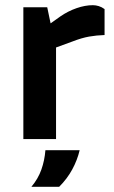

<svg xmlns="http://www.w3.org/2000/svg" viewBox="-20 -536 441 740"><path d="M70 0V-508H162L175 -446L213 -473Q242 -493 275 -504.5Q308 -516 338 -516Q349 -516 360.5 -512.5Q372 -509 383 -501V-401Q352 -400 323.5 -395Q295 -390 259 -376L196 -353V0ZM101 184Q127 153 139.5 117.5Q152 82 155 43H287Q278 81 258.5 117Q239 153 208 184Z"/></svg>

Font: REM Medium
Style: Regular
Weight: 500
Designer: Octavio Pardo
Foundry: Ashler Design
Version: Version 1.005;gftools[0.9.28]